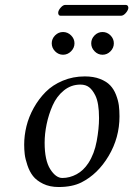

<svg xmlns="http://www.w3.org/2000/svg" viewBox="-20 -749 541 779"><path d="M203.6 -540.8Q189.9 -554.7 189.9 -573.2Q189.9 -591.8 203.6 -605.5Q217.3 -619.1 235.8 -619.1Q254.4 -619.1 268.3 -605.5Q282.2 -591.8 282.2 -573.2Q282.2 -554.7 268.3 -540.8Q254.4 -526.9 235.8 -526.9Q217.3 -526.9 203.6 -540.8ZM363.8 -540.8Q350.1 -554.7 350.1 -573.2Q350.1 -591.8 363.8 -605.5Q377.4 -619.1 396 -619.1Q414.6 -619.1 428.2 -605.5Q441.9 -591.8 441.9 -573.2Q441.9 -554.7 428.2 -540.8Q414.6 -526.9 396 -526.9Q377.4 -526.9 363.8 -540.8ZM161.1 -169.9Q161.1 -98.6 183.8 -62.7Q206.5 -26.9 232.9 -26.9Q262.7 -26.9 290.8 -42Q318.8 -57.1 338.9 -87.9Q362.8 -125 372.3 -176.3Q381.8 -227.5 381.8 -270Q381.8 -331.5 366.7 -361.8Q355.5 -384.3 341.6 -395Q327.6 -405.8 306.2 -405.8Q268.6 -405.8 239.3 -382.1Q210 -358.4 193.6 -321.3Q177.2 -284.2 169.2 -245.1Q161.1 -206.1 161.1 -169.9ZM78.1 -162.1Q78.1 -199.2 87.4 -237.1Q96.7 -274.9 116.9 -311.3Q137.2 -347.7 165.3 -376Q193.4 -404.3 234.6 -421.6Q275.9 -439 324.2 -439Q359.9 -439 386 -428.7Q412.1 -418.5 427 -402.8Q441.9 -387.2 450.7 -364.5Q459.5 -341.8 462.2 -321.5Q464.8 -301.3 464.8 -276.9Q464.8 -190.4 420.9 -116.5Q377 -42.5 310.1 -8.8Q272.9 9.8 217.8 9.8Q181.6 9.8 154.8 -3.4Q127.9 -16.6 113.8 -34.9Q99.6 -53.2 91.1 -78.9Q82.5 -104.5 80.3 -123.3Q78.1 -142.1 78.1 -162.1ZM470.7 -685.1H226.6Q220.2 -685.1 217.8 -689.7Q215.3 -694.3 216.3 -700.2Q218.3 -709.5 227.3 -719.2Q236.3 -729 244.6 -729H489.3Q496.1 -729 498.8 -724.6Q501.5 -720.2 500.5 -714.8Q498.5 -705.1 489.3 -695.1Q480 -685.1 470.7 -685.1Z"/></svg>

Font: Linux Libertine G
Style: Italic
Weight: 400
Italic angle: -12°
Designer: Philipp H. Poll
Foundry: Philipp H. Poll
Version: Version 5.1.3